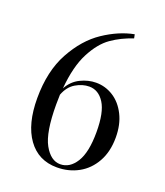

<svg xmlns="http://www.w3.org/2000/svg" viewBox="-115 -662 646 752"><g transform="rotate(20 208.5 -286.0)"><path d="M386.3 -177.4Q386.3 -118.5 362.5 -75.8Q338.7 -33.1 298.4 -10.9Q258.1 11.3 208.9 11.3Q131.5 11.3 87.9 -49.2Q44.4 -109.7 44.4 -217.7Q44.4 -330.6 87.5 -409.3Q130.6 -487.9 192.7 -529.4Q254.8 -571 317.7 -583.1L321 -566.9Q271.8 -550.8 232.7 -523.4Q193.5 -496 163.7 -438.7Q133.9 -381.5 125.8 -287.9Q144.4 -321.8 176.6 -337.5Q208.9 -353.2 241.1 -353.2Q279.8 -353.2 312.9 -332.3Q346 -311.3 366.1 -271.4Q386.3 -231.5 386.3 -177.4ZM308.1 -171.8Q308.1 -254 283.9 -291.9Q259.7 -329.8 221 -329.8Q192.7 -329.8 164.9 -313.3Q137.1 -296.8 123.4 -260.5Q122.6 -247.6 122.6 -219.4Q122.6 -103.2 150 -54Q177.4 -4.8 216.9 -4.8Q256.5 -4.8 282.3 -46Q308.1 -87.1 308.1 -171.8Z"/></g></svg>

Font: Playfair Display
Style: Regular
Weight: 400
Designer: Claus Eggers Sørensen
Foundry: Claus Eggers Sørensen
Version: Version 1.005; ttfautohint (v1.2) -l 10 -r 42 -G 200 -x 21 -